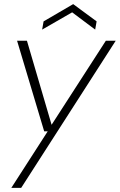

<svg xmlns="http://www.w3.org/2000/svg" viewBox="-20 -694 583 934"><path d="M35 220 212 -55H195L63 -496H111L231 -87L495 -496H543L83 220ZM185 -550 192 -590 336 -674 450 -590 443 -550 331 -634Z"/></svg>

Font: DM Sans 24pt ExtraLight
Style: Italic
Weight: 250
Italic angle: -10°
Designer: Colophon Foundry, Jonny Pinhorn
Foundry: Colophon Foundry
Version: Version 4.004;gftools[0.9.30]